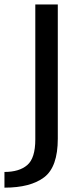

<svg xmlns="http://www.w3.org/2000/svg" viewBox="-85 -613 357 862"><path d="M-65 229.5Q52 229.5 113.2 183Q174.5 136.5 174.5 9.5V-593H73.5V13Q73.5 97 37.5 128Q1.5 159 -65 159Z"/></svg>

Font: Anybody UltraCondensed Thin
Style: Regular
Weight: 400
Version: Version 1.111